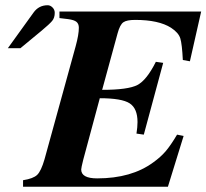

<svg xmlns="http://www.w3.org/2000/svg" viewBox="-20 -713 788 733"><path d="M748 -669 705 -479 678 -484Q675 -544 668.5 -566Q662 -588 633 -607Q586 -637 496 -637Q464 -637 451 -628Q438 -619 429 -586L370 -370Q469 -370 504.5 -388.5Q540 -407 575 -477L603 -473L529 -199L501 -203Q505 -228 505 -247Q505 -299 475 -318.5Q445 -338 361 -338L298 -104Q290 -72 290 -66Q290 -32 351 -32Q482 -32 565 -93Q593 -113 612 -135Q631 -157 656 -199L681 -194L621 0H68V-25Q107 -31 122 -45.5Q137 -60 150 -105L269 -537Q281 -581 281 -607Q281 -622 272 -629.5Q263 -637 240 -640L207 -644V-669ZM10 -529 108 -665Q128 -693 162 -693Q172 -693 180.5 -684.5Q189 -676 189 -664Q189 -645 179 -633Q169 -621 139 -596L58 -529Z"/></svg>

Font: STIX MathJax Alphabets
Style: Bold Italic
Weight: 700
Italic angle: -16.33°
Designer: MicroPress Inc., with final additions and corrections provided by Coen Hoffman, Elsevier (retired)
Version: Version 1.1.1